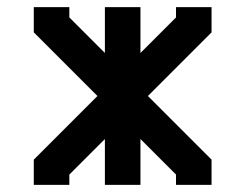

<svg xmlns="http://www.w3.org/2000/svg" viewBox="-20 -520 690 540"><path d="M375 -500V-371L475 -471V-500H575V-429L396 -250L575 -71V0H475V-29L375 -129V0H275V-129L175 -29V0H75V-71L254 -250L75 -429V-500H175V-471L275 -371V-500Z"/></svg>

Font: Monoikos Medium
Style: Regular
Weight: 500
Designer: Brian Krent
Version: Version 0.088